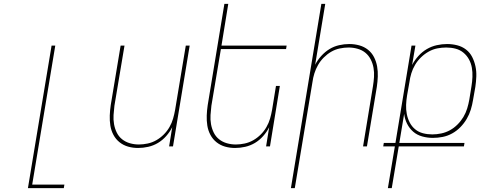

<svg xmlns="http://www.w3.org/2000/svg" viewBox="-20 -755 2540 990"><path d="M124 215 246 -520H265L146 197H312L309 215Z M692 8Q665 8 640.5 1Q616 -6 596.5 -21.5Q577 -37 565 -59.5Q553 -82 549 -107.5Q545 -133 546 -159.5Q547 -186 551 -213L602 -520H622L570 -210Q567 -186 565.5 -162Q564 -138 568 -115Q572 -92 582 -71.5Q592 -51 609.5 -37Q627 -23 649.5 -16.5Q672 -10 696 -10Q718 -10 741.5 -15Q765 -20 786 -32Q807 -44 824.5 -61.5Q842 -79 854 -100Q866 -121 872.5 -143.5Q879 -166 883 -189L938 -520H958L872 0H852L868 -99Q856 -75 837 -53.5Q818 -32 794.5 -18Q771 -4 744.5 2Q718 8 692 8Z M1192 8Q1165 8 1140.5 1Q1116 -6 1096.5 -21.5Q1077 -37 1065 -59.5Q1053 -82 1049 -107.5Q1045 -133 1046 -159.5Q1047 -186 1051 -213L1137 -735H1157L1122 -520H1458L1455 -502H1119L1070 -210Q1067 -186 1065.5 -162Q1064 -138 1068 -115Q1072 -92 1082 -71.5Q1092 -51 1109.5 -37Q1127 -23 1149.5 -16.5Q1172 -10 1196 -10Q1218 -10 1241.5 -15Q1265 -20 1286 -32Q1307 -44 1324.5 -61.5Q1342 -79 1354 -100Q1366 -121 1372.5 -143.5Q1379 -166 1383 -189L1403 -312H1423L1372 0H1352L1368 -99Q1356 -75 1337 -53.5Q1318 -32 1294.5 -18Q1271 -4 1244.5 2Q1218 8 1192 8Z M1480 215 1637 -735H1657L1605 -421Q1617 -445 1636.5 -466.5Q1656 -488 1679 -502Q1702 -516 1728.5 -522Q1755 -528 1781 -528Q1808 -528 1833 -521Q1858 -514 1877.5 -498.5Q1897 -483 1908.5 -460.5Q1920 -438 1924.5 -412.5Q1929 -387 1928 -360.5Q1927 -334 1923 -307L1872 0H1852L1903 -310Q1907 -334 1908.5 -358Q1910 -382 1906 -405Q1902 -428 1891.5 -448.5Q1881 -469 1864 -483Q1847 -497 1824 -503.5Q1801 -510 1777 -510Q1755 -510 1731.5 -505Q1708 -500 1687.5 -488Q1667 -476 1649.5 -458.5Q1632 -441 1620 -420Q1608 -399 1601 -376.5Q1594 -354 1591 -331L1500 215Z M1980 215 2016 0H1956L1959 -18H2019L2102 -520H2122L2105 -420Q2118 -445 2137.5 -466.5Q2157 -488 2181 -502Q2205 -516 2232 -522Q2259 -528 2285 -528Q2312 -528 2337.5 -521.5Q2363 -515 2383 -499.5Q2403 -484 2414.5 -461.5Q2426 -439 2431.5 -413.5Q2437 -388 2436 -361Q2435 -334 2431 -307L2419 -239Q2415 -214 2407.5 -189.5Q2400 -165 2386.5 -142Q2373 -119 2354 -99.5Q2335 -80 2311.5 -67Q2288 -54 2262.5 -49Q2237 -44 2212 -44Q2184 -44 2157 -51.5Q2130 -59 2110.5 -76Q2091 -93 2079 -117Q2067 -141 2064 -168L2039 -18H2375L2372 0H2036L2000 215ZM2209 -62Q2232 -62 2255.5 -67Q2279 -72 2300 -83.5Q2321 -95 2339 -113Q2357 -131 2369.5 -152Q2382 -173 2389 -196Q2396 -219 2400 -242L2411 -310Q2415 -334 2416 -358.5Q2417 -383 2413 -406Q2409 -429 2398 -449Q2387 -469 2369.5 -483.5Q2352 -498 2329 -504Q2306 -510 2281 -510Q2258 -510 2235 -505.5Q2212 -501 2190.5 -489Q2169 -477 2151 -459.5Q2133 -442 2120.5 -421Q2108 -400 2101 -377Q2094 -354 2091 -331L2079 -263Q2075 -239 2074 -214.5Q2073 -190 2077.5 -167Q2082 -144 2092.5 -123.5Q2103 -103 2120.5 -88.5Q2138 -74 2161 -68Q2184 -62 2209 -62Z"/></svg>

Font: Iosevka Thin
Style: Italic
Weight: 100
Italic angle: -9°
Monospace: yes
Designer: Belleve Invis
Foundry: Belleve Invis
Version: Version 32.5.0; ttfautohint (v1.8.4)